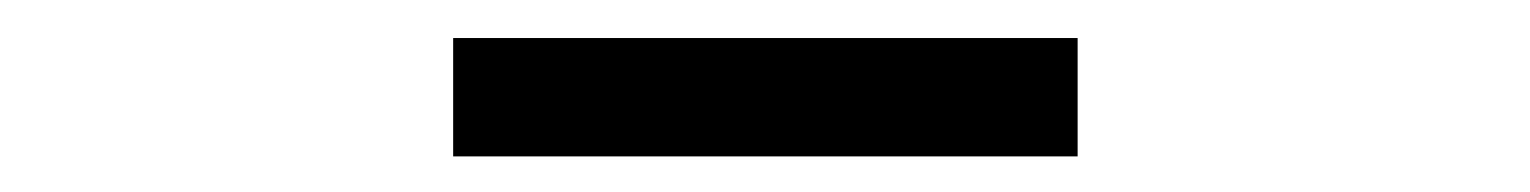

<svg xmlns="http://www.w3.org/2000/svg" viewBox="-20 65 821 103"><path d="M223.1 148.9V85.4H558.1V148.9Z"/></svg>

Font: BabelStone Ogham Fixed
Style: Regular
Weight: 400
Monospace: yes
Designer: Andrew West
Foundry: BabelStone
Version: Version 2.02 March 14, 2022